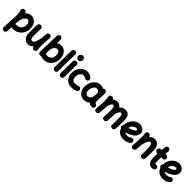

<svg xmlns="http://www.w3.org/2000/svg" viewBox="531 -2921 5341 5341"><g transform="rotate(45 3201.5 -250.5)"><path d="M103 285.6Q72.3 284.2 51.8 261.2Q31.2 238.3 32.2 208L47.9 -127.9Q50.8 -175.8 52.7 -217Q54.7 -258.3 54.7 -294.4Q54.7 -342.8 48.6 -383.1Q42.5 -423.3 33.2 -441.4Q20 -468.8 30 -498Q40 -527.3 67.4 -540.5Q94.7 -553.7 124 -544.2Q153.3 -534.7 167 -507.3Q171.9 -497.1 176.3 -485.8Q212.9 -522.5 257.8 -542.7Q302.7 -563 353 -563Q421.4 -563 474.4 -525.9Q527.3 -488.8 557.6 -424.3Q587.9 -359.9 587.9 -277.3Q587.9 -223.1 568.4 -163.3Q548.8 -103.5 505.9 -51Q462.9 1.5 393.6 34.2Q324.2 66.9 225.1 66.9Q205.6 66.9 188 56.6L180.7 214.8Q179.2 245.6 156.2 266.1Q133.3 286.6 103 285.6ZM196.3 -119.1 194.3 -74.7Q209 -81.5 225.1 -81.5Q289.1 -81.5 330.6 -99.6Q372.1 -117.7 396 -147Q419.9 -176.3 429.7 -210.4Q439.5 -244.6 439.5 -277.3Q439.5 -333 425 -362.5Q410.6 -392.1 390.4 -403.3Q370.1 -414.6 353 -414.6Q335.4 -414.6 310.5 -400.4Q285.6 -386.2 261 -354.2Q236.3 -322.3 218.5 -269.3Q200.7 -216.3 197.8 -139.2Q197.8 -135.3 197.3 -131.3Q196.8 -124 196.3 -119.1Z M1154.8 -478.5Q1145 -374 1140.4 -301.3Q1135.7 -228.5 1135.7 -173.3Q1135.7 -127.4 1138.7 -89.1Q1141.6 -50.8 1147.9 -11.7Q1153.3 22 1136.2 42.7Q1119.1 63.5 1093.8 69.8Q1064.9 76.7 1036.4 62.7Q1007.8 48.8 1001.5 11.2Q1000 3.4 999 -3.9Q967.8 30.8 929.7 52Q891.6 73.2 846.7 73.2Q780.3 73.2 734.4 42Q688.5 10.7 664.6 -42.5Q640.6 -95.7 640.6 -161.1Q640.6 -239.7 641.4 -323.5Q642.1 -407.2 646.5 -489.7Q648.4 -517.1 668 -539.8Q687.5 -562.5 722.7 -562.5Q759.3 -562.5 778.3 -540.5Q797.4 -518.6 795.9 -489.7Q794.4 -454.1 793.2 -418.5Q792 -382.8 791.3 -338.9Q790.5 -294.9 790.5 -234.4Q790.5 -150.9 805.9 -113Q821.3 -75.2 859.9 -75.2Q895 -75.2 919.7 -108.4Q944.3 -141.6 961.9 -194.8Q979.5 -248 992.2 -308.6Q994.6 -348.1 998.5 -393.6Q1002.4 -439 1007.3 -492.2Q1010.7 -527.8 1036.4 -543.7Q1062 -559.6 1090.3 -556.6Q1117.2 -554.2 1137.7 -534.4Q1158.2 -514.6 1154.8 -478.5Z M1325.7 -738.8Q1356 -737.8 1377.2 -715.3Q1398.4 -692.9 1397.5 -662.6L1393.1 -518.6Q1423.8 -539.6 1456.5 -551.3Q1489.3 -563 1521 -563Q1579.6 -563 1622.1 -543.5Q1664.6 -523.9 1692.9 -491.7Q1721.2 -459.5 1738 -420.9Q1754.9 -382.3 1762 -344Q1769 -305.7 1769 -274.4Q1769 -173.8 1728 -96.9Q1687 -20 1616.2 23.4Q1545.4 66.9 1456.5 66.9Q1411.1 66.9 1368.7 55.2Q1353.5 51.3 1341.3 41.5Q1322.8 52.7 1300.8 52.2Q1270 51.3 1249 28.8Q1228 6.3 1228.5 -24.4L1249 -667Q1250 -697.3 1272.5 -718.5Q1294.9 -739.7 1325.7 -738.8ZM1406.7 -87.9Q1430.2 -81.5 1456.5 -81.5Q1528.8 -81.5 1574.7 -132.6Q1620.6 -183.6 1620.6 -270Q1620.6 -332.5 1597.4 -373.5Q1574.2 -414.6 1521 -414.6Q1483.4 -414.6 1444.3 -379.2Q1405.3 -343.8 1386.2 -266.6Q1385.7 -263.7 1384.8 -260.7L1379.4 -89.8Q1393.1 -91.3 1406.7 -87.9Z M1907.7 -733.4Q1938.5 -731.9 1959 -709Q1979.5 -686 1978.5 -655.8Q1975.6 -594.2 1973.9 -511.7Q1972.2 -429.2 1971.2 -338.4Q1970.2 -247.6 1970 -159.7Q1969.7 -71.8 1969.7 0Q1969.7 30.3 1947.8 52.2Q1925.8 74.2 1895 74.2Q1864.7 74.2 1842.8 52.2Q1820.8 30.3 1820.8 0Q1820.8 -72.3 1821 -160.2Q1821.3 -248 1822.5 -339.4Q1823.7 -430.7 1825.4 -514.6Q1827.1 -598.6 1830.1 -662.6Q1831.5 -693.4 1854.5 -713.9Q1877.4 -734.4 1907.7 -733.4Z M2060.5 -694.8Q2060.5 -717.8 2073.2 -738.5Q2085.9 -759.3 2106.9 -772.5Q2127.9 -785.6 2152.8 -785.6Q2184.6 -785.6 2203.4 -770.5Q2222.2 -755.4 2230.7 -734.9Q2239.3 -714.4 2239.3 -698.2Q2239.3 -680.2 2229.2 -658Q2219.2 -635.7 2199.5 -619.9Q2179.7 -604 2150.4 -604Q2115.7 -604 2096.2 -620.1Q2076.7 -636.2 2068.6 -657.5Q2060.5 -678.7 2060.5 -694.8ZM2142.1 -548.3Q2172.9 -546.9 2193.4 -523.9Q2213.9 -501 2212.9 -470.7Q2211.4 -437.5 2210.2 -389.4Q2209 -341.3 2208.3 -286.4Q2207.5 -231.4 2207 -177.2Q2206.5 -123 2206.3 -76.7Q2206.1 -30.3 2206.1 0Q2206.1 30.3 2184.1 52.2Q2162.1 74.2 2131.3 74.2Q2101.1 74.2 2079.1 52.2Q2057.1 30.3 2057.1 0Q2057.1 -31.2 2057.4 -77.6Q2057.6 -124 2058.1 -178.5Q2058.6 -232.9 2059.6 -288.3Q2060.5 -343.8 2061.8 -392.8Q2063 -441.9 2064.5 -477.5Q2065.9 -508.3 2088.9 -528.8Q2111.8 -549.3 2142.1 -548.3Z M2736.8 -394.5Q2717.3 -371.6 2686.3 -369.4Q2655.3 -367.2 2632.3 -386.7Q2599.6 -414.6 2561.5 -414.6Q2519 -414.6 2486.3 -389.4Q2453.6 -364.3 2434.8 -320.3Q2416 -276.4 2416 -219.7Q2416 -154.8 2447.3 -118.2Q2478.5 -81.5 2540.5 -81.5Q2567.9 -81.5 2603.3 -88.1Q2638.7 -94.7 2668 -104.5Q2697.3 -112.8 2724.6 -97.9Q2752 -83 2759.8 -53.7Q2768.1 -23.9 2753.2 2.7Q2738.3 29.3 2709 38.1Q2664.6 52.7 2627.4 59.8Q2590.3 66.9 2553.2 66.9Q2464.4 66.9 2400.1 30Q2335.9 -6.8 2301.3 -73.5Q2266.6 -140.1 2266.6 -228.5Q2266.6 -298.8 2288.1 -359.4Q2309.6 -419.9 2348.6 -465.8Q2387.7 -511.7 2440.9 -537.4Q2494.1 -563 2557.1 -563Q2656.2 -563 2729 -499Q2752 -479.5 2754.4 -448.5Q2756.8 -417.5 2736.8 -394.5Z M3329.1 52.2Q3291.5 52.2 3263.2 38.3Q3234.9 24.4 3215.3 -1Q3141.1 66.9 3040 66.9Q2967.3 66.9 2910.9 31Q2854.5 -4.9 2822.5 -67.6Q2790.5 -130.4 2790 -210.9Q2789.6 -281.7 2811 -345.2Q2832.5 -408.7 2871.6 -457.8Q2910.6 -506.8 2963.1 -534.9Q3015.6 -563 3077.1 -563Q3141.1 -563 3194.8 -528.3Q3205.6 -543 3223.1 -550.3Q3240.7 -557.6 3260.7 -555.2Q3291 -550.8 3312 -525.9Q3333 -501 3331.1 -471.7L3318.8 -243.2Q3318.4 -235.8 3317.9 -228.5Q3316.9 -207.5 3316.4 -181.9Q3315.9 -156.2 3316.9 -143.6Q3317.9 -125.5 3324.7 -111.8Q3331.5 -98.1 3353.5 -92.3Q3371.1 -85.9 3387.5 -70.3Q3403.8 -54.7 3403.8 -22Q3403.8 8.3 3381.8 30.3Q3359.9 52.2 3329.1 52.2ZM3042 -81.5Q3096.2 -81.5 3129.2 -123Q3162.1 -164.6 3168.9 -248.5Q3168.9 -254.9 3169.4 -260.3Q3169.4 -263.2 3169.9 -266.1L3174.8 -350.6Q3155.8 -380.9 3131.1 -397.7Q3106.4 -414.6 3075.7 -414.6Q3034.2 -414.6 3003.2 -386.5Q2972.2 -358.4 2955.6 -311.8Q2939 -265.1 2939 -209Q2939.9 -147.9 2966.6 -114.7Q2993.2 -81.5 3042 -81.5Z M3451.2 -10.7Q3463.9 -144.5 3467.8 -229Q3467.3 -236.3 3468.8 -243.7Q3470.2 -282.7 3470.2 -315.9Q3470.2 -362.3 3467.3 -400.6Q3464.4 -439 3458 -477.5Q3452.6 -511.2 3470 -532Q3487.3 -552.7 3512.2 -559.1Q3538.1 -564.9 3564.5 -554.2Q3590.8 -543.5 3601.1 -514.2Q3627.9 -537.1 3661.4 -550Q3694.8 -563 3735.8 -563Q3790 -563 3825.4 -540.3Q3860.8 -517.6 3881.8 -479Q3917.5 -518.6 3963.4 -540.5Q4009.3 -562.5 4066.4 -562.5Q4129.4 -562.5 4167 -531Q4204.6 -499.5 4221.2 -446.5Q4237.8 -393.6 4237.8 -328.1Q4237.8 -249.5 4237.1 -165.8Q4236.3 -82 4231.9 0.5Q4230.5 28.3 4210.7 50.8Q4190.9 73.2 4155.8 73.2Q4119.6 73.2 4100.1 51.3Q4080.6 29.3 4082.5 1Q4085 -53.2 4086.4 -100.6Q4087.9 -147.9 4087.9 -189.9Q4087.9 -273.4 4083.5 -322.5Q4079.1 -371.6 4066.7 -392.8Q4054.2 -414.1 4030.8 -414.1Q3999.5 -414.1 3974.1 -381.8Q3948.7 -349.6 3924.3 -269Q3924.3 -257.8 3924.3 -246.1Q3924.3 -212.4 3923.8 -185.8Q3923.3 -159.2 3921.9 -132.6Q3920.4 -106 3918.2 -73Q3916 -40 3912.6 5.4Q3910.2 40.5 3885.3 56.9Q3860.4 73.2 3832.5 71.3Q3804.7 69.3 3783.2 50.3Q3761.7 31.2 3764.6 -5.4Q3769 -63.5 3771.5 -101.3Q3773.9 -139.2 3774.9 -171.9Q3775.9 -204.6 3775.9 -246.1Q3775.9 -337.9 3764.2 -376.2Q3752.4 -414.6 3718.3 -414.6Q3685.5 -414.6 3661.9 -375.7Q3638.2 -336.9 3617.7 -261.2Q3616.2 -208.5 3611.3 -144Q3606.4 -79.6 3598.6 2.9Q3595.2 38.6 3569.8 54.4Q3544.4 70.3 3515.6 67.4Q3488.8 64.9 3468.3 44.9Q3447.8 24.9 3451.2 -10.7Z M4804.2 -8.8Q4753.9 37.1 4695.8 52Q4637.7 66.9 4583 66.9Q4498.5 66.9 4429.7 24.9Q4360.8 -17.1 4332 -104.5Q4315.9 -113.3 4304.9 -129.2Q4293.9 -145 4293 -165Q4290.5 -199.7 4315.9 -224.1Q4317.9 -285.6 4340.1 -345.9Q4362.3 -406.2 4402.8 -455.3Q4443.4 -504.4 4500.5 -533.7Q4557.6 -563 4628.4 -563Q4659.7 -563 4692.9 -552.7Q4726.1 -542.5 4754.4 -521.2Q4782.7 -500 4800.3 -468.3Q4817.9 -436.5 4817.9 -393.1Q4817.9 -355 4804.4 -323Q4791 -291 4771.2 -266.6Q4751.5 -242.2 4731.4 -225.6Q4711.4 -209 4697.8 -200.7Q4649.4 -171.9 4598.9 -150.6Q4548.3 -129.4 4495.6 -115.7Q4525.4 -81.5 4583 -81.5Q4663.1 -81.5 4704.6 -119.1Q4727.5 -139.6 4758.3 -138.2Q4789.1 -136.7 4809.6 -113.8Q4830.1 -91.3 4828.6 -60.3Q4827.1 -29.3 4804.2 -8.8ZM4624 -414.6Q4587.9 -414.6 4554.7 -394.8Q4521.5 -375 4498 -340.1Q4474.6 -305.2 4467.3 -259.8Q4551.8 -279.3 4616.2 -317.4Q4649.4 -337.4 4661.6 -352.8Q4673.8 -368.2 4673.8 -380.9Q4673.8 -396.5 4660.4 -405.5Q4647 -414.6 4624 -414.6Z M4892.6 -10.7Q4902.3 -115.2 4907 -188.2Q4911.6 -261.2 4911.6 -315.9Q4911.6 -362.3 4908.7 -400.6Q4905.8 -439 4899.4 -477.5Q4894 -511.2 4911.4 -532Q4928.7 -552.7 4953.6 -559.1Q4982.4 -565.9 5011 -552Q5039.6 -538.1 5045.9 -500.5Q5047.4 -492.2 5048.3 -483.9Q5080.6 -519 5120.1 -540.8Q5159.7 -562.5 5206.5 -562.5Q5270 -562.5 5314.7 -531.2Q5359.4 -500 5383.1 -447Q5406.7 -394 5406.7 -328.1Q5406.7 -249.5 5406 -165.8Q5405.3 -82 5400.9 0.5Q5398.9 27.8 5379.4 50.5Q5359.9 73.2 5324.7 73.2Q5288.1 73.2 5268.8 51.3Q5249.5 29.3 5251.5 1Q5253.9 -53.2 5255.4 -100.6Q5256.8 -147.9 5256.8 -189.9Q5256.8 -299.3 5241.5 -356.7Q5226.1 -414.1 5187.5 -414.1Q5152.8 -414.1 5127.9 -380.9Q5103 -347.7 5085.4 -294.4Q5067.9 -241.2 5055.2 -180.7Q5052.7 -141.1 5048.8 -95.7Q5044.9 -50.3 5040 2.9Q5036.6 38.6 5011.2 54.4Q4985.8 70.3 4957 67.4Q4930.2 64.9 4909.7 44.9Q4889.2 24.9 4892.6 -10.7Z M5819.8 -391.1Q5815.9 -360.8 5791.5 -342Q5767.1 -323.2 5736.8 -326.7Q5715.3 -329.1 5692.4 -330.6Q5689.9 -291.5 5688.7 -252.2Q5687.5 -212.9 5687.5 -173.3Q5687.5 -137.7 5691.2 -109.6Q5694.8 -81.5 5708.5 -81.5Q5717.8 -81.5 5731.4 -84Q5761.7 -89.4 5787.1 -71.8Q5812.5 -54.2 5817.9 -24.4Q5823.2 5.4 5805.9 31.2Q5788.6 57.1 5758.3 62.5Q5745.1 64.9 5732.7 65.9Q5720.2 66.9 5708.5 66.9Q5652.8 66.9 5618.9 41.3Q5585 15.6 5567.9 -23.2Q5550.8 -62 5544.9 -102.8Q5539.1 -143.6 5539.1 -173.3Q5539.1 -212.4 5540.3 -251Q5541.5 -289.6 5543.5 -327.6Q5538.6 -327.1 5533.2 -326.7Q5502.9 -323.2 5478.5 -342.3Q5454.1 -361.3 5450.2 -391.1Q5446.8 -421.4 5465.8 -446Q5484.9 -470.7 5514.6 -474.1Q5534.7 -476.6 5555.2 -478Q5558.1 -509.3 5561.5 -540.5Q5564.9 -571.8 5568.4 -602.5Q5572.3 -632.8 5596.4 -652.1Q5620.6 -671.4 5650.9 -667.5Q5681.2 -664.1 5700.4 -639.6Q5719.7 -615.2 5715.8 -585Q5712.9 -558.1 5710 -531.7Q5707 -505.4 5704.1 -479Q5731 -477.1 5755.9 -474.1Q5786.1 -470.2 5804.9 -445.8Q5823.7 -421.4 5819.8 -391.1Z M6353 -8.8Q6302.7 37.1 6244.6 52Q6186.5 66.9 6131.8 66.9Q6047.4 66.9 5978.5 24.9Q5909.7 -17.1 5880.9 -104.5Q5864.7 -113.3 5853.8 -129.2Q5842.8 -145 5841.8 -165Q5839.4 -199.7 5864.7 -224.1Q5866.7 -285.6 5888.9 -345.9Q5911.1 -406.2 5951.7 -455.3Q5992.2 -504.4 6049.3 -533.7Q6106.4 -563 6177.2 -563Q6208.5 -563 6241.7 -552.7Q6274.9 -542.5 6303.2 -521.2Q6331.5 -500 6349.1 -468.3Q6366.7 -436.5 6366.7 -393.1Q6366.7 -355 6353.3 -323Q6339.8 -291 6320.1 -266.6Q6300.3 -242.2 6280.3 -225.6Q6260.3 -209 6246.6 -200.7Q6198.2 -171.9 6147.7 -150.6Q6097.2 -129.4 6044.4 -115.7Q6074.2 -81.5 6131.8 -81.5Q6211.9 -81.5 6253.4 -119.1Q6276.4 -139.6 6307.1 -138.2Q6337.9 -136.7 6358.4 -113.8Q6378.9 -91.3 6377.4 -60.3Q6376 -29.3 6353 -8.8ZM6172.9 -414.6Q6136.7 -414.6 6103.5 -394.8Q6070.3 -375 6046.9 -340.1Q6023.4 -305.2 6016.1 -259.8Q6100.6 -279.3 6165 -317.4Q6198.2 -337.4 6210.4 -352.8Q6222.7 -368.2 6222.7 -380.9Q6222.7 -396.5 6209.2 -405.5Q6195.8 -414.6 6172.9 -414.6Z"/></g></svg>

Font: Mikhak-DS2-FD ExtraBold
Style: Regular
Weight: 800
Designer: Amin Abedi
Version: Version 3.2